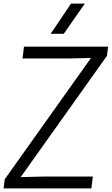

<svg xmlns="http://www.w3.org/2000/svg" viewBox="-30 -1037 615 1057"><path d="M437 -851ZM321 -851H249L361 -1017H437ZM473 0H-10L-4 -50L471 -718L345 -715H94L102 -780H565L559 -730L84 -62L210 -65H481Z"/></svg>

Font: Tanohe Sans
Style: Italic
Weight: 400
Designer: Village Type and Design LLC & Cristiano Sobral
Foundry: Cooper Hewitt Smithsonian Design Museum
Version: Version 1.00;September 29, 2021;FontCreator 13.0.0.2655 64-b